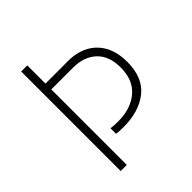

<svg xmlns="http://www.w3.org/2000/svg" viewBox="-189 -810 933 933"><g transform="rotate(-45 278.0 -343.0)"><path d="M147 -685V-560H315Q404 -555 453.5 -500.5Q503 -446 503 -353Q503 -246 438 -194Q373 -142 265 -142Q232 -142 217 -145V-183Q234 -180 268 -180Q353 -180 407 -225Q461 -270 461 -357Q461 -436 416.5 -478Q372 -520 296 -520H147V-1H105V-685Z"/></g></svg>

Font: Bellota Light
Style: Regular
Weight: 300
Designer: Kemie Guaida
Foundry: Kemie Guaida
Version: Version 4.001